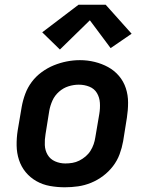

<svg xmlns="http://www.w3.org/2000/svg" viewBox="-20 -786 640 814"><path d="M255 8Q223 8 192 2.5Q161 -3 134.5 -18Q108 -33 89 -56Q70 -79 60.5 -108Q51 -137 50.5 -169Q50 -201 55 -233L72 -333Q77 -361 87 -388Q97 -415 114.5 -438.5Q132 -462 156.5 -480Q181 -498 208 -509Q235 -520 263 -525.5Q291 -531 319 -531Q351 -531 381.5 -523.5Q412 -516 438.5 -501.5Q465 -487 484.5 -464Q504 -441 513.5 -412Q523 -383 523 -351Q523 -319 518 -287L502 -187Q497 -159 487 -132Q477 -105 459 -81.5Q441 -58 417 -40Q393 -22 366 -11Q339 0 311 4Q283 8 255 8ZM257 -93Q272 -93 287 -95.5Q302 -98 316 -105Q330 -112 342.5 -122.5Q355 -133 363.5 -146.5Q372 -160 377 -174.5Q382 -189 384 -203L401 -303Q405 -327 403.5 -350Q402 -373 391 -391.5Q380 -410 359 -418.5Q338 -427 314 -427Q292 -427 270 -420Q248 -413 230 -397Q212 -381 202.5 -360Q193 -339 189 -317L173 -217Q169 -194 170 -171Q171 -148 182 -129.5Q193 -111 213.5 -102Q234 -93 257 -93ZM234 -576 159 -649 313 -766H428L538 -643L449 -582L361 -700Z"/></svg>

Font: Zed Sans Extended
Style: Bold Italic
Weight: 700
Width: 7
Italic angle: -9°
Designer: Belleve Invis
Foundry: Belleve Invis
Version: Version 1.0.0; ttfautohint (v1.8.4)